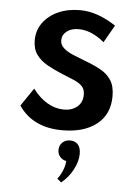

<svg xmlns="http://www.w3.org/2000/svg" viewBox="-55 -570 615 861"><g transform="rotate(5 253.0 -139.5)"><path d="M237.5 16Q335 16 392 -29Q449 -74 449 -155.5Q449 -200.5 431.5 -227.5Q414 -254.5 382.8 -271.5Q351.5 -288.5 311 -303.5Q285 -313.5 258.8 -324.2Q232.5 -335 215.2 -349.8Q198 -364.5 198 -385Q198 -410 218.2 -426Q238.5 -442 272 -442Q329 -442 387.5 -393.5L432.5 -472Q391.5 -499 351.2 -513.2Q311 -527.5 271 -527.5Q215.5 -527.5 172.2 -508Q129 -488.5 104.2 -454Q79.5 -419.5 79.5 -375Q79.5 -336 98 -310.8Q116.5 -285.5 145.8 -269Q175 -252.5 207 -239Q245 -224 270 -213Q295 -202 307.5 -188.5Q320 -175 320 -151Q320 -116 296.2 -96.5Q272.5 -77 237 -77Q198 -77 161.8 -98.2Q125.5 -119.5 96 -159L41 -78Q105 16 237.5 16ZM253 249.5Q285.5 223.5 305.2 186Q325 148.5 325 114.5Q325 86.5 312 72.5Q299 58.5 277 58.5Q255.5 58.5 242 72Q228.5 85.5 228.5 106Q228.5 123.5 239.5 136.2Q250.5 149 267.5 152Q266 175 256 197.8Q246 220.5 234.5 234Z"/></g></svg>

Font: Spartan SemiBold
Style: Regular
Weight: 600
Designer: Matt Bailey, Mirko Velimirovic
Foundry: Matt Bailey
Version: Version 1.003; ttfautohint (v1.8.3)